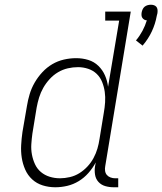

<svg xmlns="http://www.w3.org/2000/svg" viewBox="-20 -784 686 812"><path d="M583 -591 555 -613Q571 -632 582.5 -653.5Q594 -675 601 -698Q595 -698 590 -701Q585 -704 582 -708.5Q579 -713 578.5 -719Q578 -725 579 -731Q580 -737 583 -744Q586 -751 591.5 -755.5Q597 -760 604 -762Q611 -764 618 -764Q625 -764 631 -762Q637 -760 641 -755.5Q645 -751 646 -744Q647 -737 646 -731V-729L643 -717Q637 -683 622 -651Q607 -619 583 -591ZM214 8Q186 8 160.5 0Q135 -8 116 -25.5Q97 -43 86.5 -67Q76 -91 72 -117Q68 -143 69.5 -170.5Q71 -198 75 -226L94 -336Q98 -361 105.5 -386Q113 -411 126.5 -434.5Q140 -458 159 -478.5Q178 -499 201 -512.5Q224 -526 250 -532Q276 -538 302 -538Q329 -538 353.5 -530.5Q378 -523 396 -505.5Q414 -488 424 -465Q434 -442 437 -417L484 -697H425V-735H533L425 -81Q423 -71 424.5 -61Q426 -51 432 -44Q438 -37 447.5 -33.5Q457 -30 467 -30H480V8H461Q442 8 425 3Q408 -2 396.5 -14.5Q385 -27 382 -45Q379 -63 382 -81L385 -97Q372 -73 354 -52.5Q336 -32 313 -18Q290 -4 264.5 2Q239 8 214 8ZM234 -30Q254 -30 275.5 -35Q297 -40 315.5 -51.5Q334 -63 349.5 -79.5Q365 -96 375.5 -115.5Q386 -135 392 -155.5Q398 -176 401 -197L419 -307Q423 -329 424.5 -351.5Q426 -374 423 -395.5Q420 -417 412 -437Q404 -457 389 -471.5Q374 -486 353 -493Q332 -500 310 -500Q288 -500 266.5 -495Q245 -490 225.5 -478.5Q206 -467 190 -449.5Q174 -432 163 -412.5Q152 -393 145.5 -372Q139 -351 135 -329L117 -219Q114 -197 112.5 -174.5Q111 -152 115 -130.5Q119 -109 128 -89.5Q137 -70 153 -56.5Q169 -43 190 -36.5Q211 -30 234 -30Z"/></svg>

Font: Iosevka Slab XLtEx
Style: Italic
Weight: 200
Width: 7
Italic angle: -9°
Monospace: yes
Designer: Belleve Invis
Foundry: Belleve Invis
Version: Version 11.1.0; ttfautohint (v1.8.3)